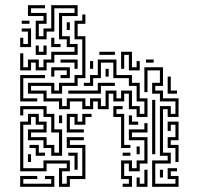

<svg xmlns="http://www.w3.org/2000/svg" viewBox="-20 -716 777 742"><path d="M58 -444V-510H70V-456H88V-486H130V-456H148V-486H178V-516H268V-534H238V-564H208V-666H268V-684H190V-594H160V-564H118V-636H148V-654H88V-696H154V-684H100V-666H160V-624H130V-576H148V-606H178V-696H280V-654H220V-576H250V-546H280V-504H190V-474H160V-444H118V-474H100V-444ZM508 -264V-294H478V-354H460V-324H418V-354H400V-294H358V-324H340V-294H298V-324H250V-294H208V-324H148V-354H88V-396H190V-366H208V-396H268V-426H298V-564H268V-636H298V-660H310V-624H280V-576H310V-414H280V-384H220V-354H178V-384H100V-366H160V-336H220V-306H238V-336H310V-306H328V-336H370V-306H388V-366H430V-336H448V-366H490V-306H520V-276H538V-324H508V-384H478V-414H418V-474H370V-414H340V-384H304V-396H328V-426H358V-486H430V-426H490V-396H520V-336H550V-264ZM64 -624V-636H94V-624ZM238 -600V-630H250V-600ZM58 -534V-570H70V-546H88V-594H64V-606H100V-534ZM178 -534V-570H190V-546H214V-534ZM118 -504V-540H130V-516H148V-540H160V-504ZM478 -444V-504H460V-450H448V-516H490V-456H508V-480H520V-444ZM364 -504V-516H424V-504ZM544 -474V-486H574V-474ZM268 -450V-474H214V-486H280V-450ZM328 -450V-480H340V-450ZM214 -414V-426H238V-444H190V-420H178V-456H250V-414ZM568 6V-96H628V-114H598V-306H640V-276H658V-324H598V-354H568V-396H598V-444H550V-360H538V-456H610V-384H580V-366H610V-336H670V-264H628V-294H610V-126H640V-84H580V-6H658V-24H628V-66H664V-54H640V-36H670V6ZM388 -420V-450H400V-420ZM58 -324V-426H154V-414H70V-336H124V-324ZM628 -354V-420H640V-366H664V-354ZM244 -354V-366H358V-396H424V-384H370V-354ZM568 -120V-330H580V-120ZM448 -144V-264H418V-306H454V-294H430V-276H460V-156H484V-144ZM208 6V-66H238V-84H160V-54H58V-246H88V-276H130V-246H160V-204H100V-186H160V-156H190V-126H208V-204H178V-264H148V-294H70V-270H58V-306H160V-276H190V-216H220V-114H178V-144H148V-174H88V-216H148V-234H118V-264H100V-234H70V-66H148V-96H250V-54H220V-6H238V-36H298V-144H238V-186H304V-174H250V-156H310V-24H250V6ZM238 -204V-276H280V-246H298V-276H334V-264H310V-234H268V-264H250V-216H304V-204ZM208 -240V-270H220V-240ZM478 -234V-270H490V-246H514V-234ZM658 -90V-144H628V-186H658V-234H640V-210H628V-246H670V-174H640V-156H670V-90ZM454 6V-6H478V-24H448V-96H490V-66H508V-96H538V-174H478V-216H538V-240H550V-204H490V-186H550V-84H520V-54H478V-84H460V-36H490V6ZM118 -114V-144H94V-156H130V-126H154V-114ZM508 -120V-150H520V-120ZM268 -60V-114H244V-126H280V-60ZM454 -114V-126H484V-114ZM88 -90V-120H100V-90ZM508 6V-30H520V-6H538V-60H550V6ZM598 -30V-60H610V-30ZM58 6V-36H124V-24H70V-6H178V-24H154V-36H190V6Z"/></svg>

Font: Rubik Maze
Style: Regular
Weight: 400
Designer: Hubert and Fischer, NaN
Foundry: Hubert and Fischer, NaN
Version: Version 2.200